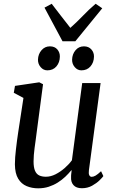

<svg xmlns="http://www.w3.org/2000/svg" viewBox="-20 -1014 628 1044"><path d="M187.5 10Q153.5 10 124.8 -2Q96 -14 78.8 -42.5Q61.5 -71 61 -120.5Q61 -138 62.5 -159Q64 -180 66.8 -203Q69.5 -226 72.5 -249.5Q75.5 -273 79 -295L107.5 -481.5L55 -509.5L61.5 -547L193.5 -566.5L214 -556L179 -291Q176.5 -269.5 173.5 -248.8Q170.5 -228 168 -208.8Q165.5 -189.5 164 -171.5Q162.5 -153.5 162.5 -136.5Q162.5 -103.5 170.5 -85.2Q178.5 -67 193.5 -60Q208.5 -53 229.5 -53Q255.5 -53 281.8 -66.2Q308 -79.5 331.5 -100Q355 -120.5 371 -142.5L427 -562.5H527L463.5 -88.5Q461 -70 465.5 -61.2Q470 -52.5 478.5 -52.5Q488 -52.5 499.8 -59.2Q511.5 -66 529.5 -83L542 -56.5Q537.5 -49.5 521.5 -33.8Q505.5 -18 480.8 -4.2Q456 9.5 425 9.5Q394.5 9.5 379.5 -7.5Q364.5 -24.5 366.5 -52.5Q366.5 -54.5 366.5 -58.5Q366.5 -62.5 367.2 -67.5Q368 -72.5 368.5 -77.8Q369 -83 369.5 -87.5L368 -88.5Q353.5 -70.5 335 -53Q316.5 -35.5 293.8 -21.2Q271 -7 244.8 1.5Q218.5 10 187.5 10ZM237.5 -631.5Q216 -631.5 201 -649Q186 -666.5 186.5 -690Q187.5 -720 205.8 -741Q224 -762 251.5 -762Q277.5 -762 291.8 -745.2Q306 -728.5 305.5 -706Q305 -674.5 286.8 -653Q268.5 -631.5 237.5 -631.5ZM422.5 -631.5Q401.5 -631.5 386.5 -649Q371.5 -666.5 372 -690Q373 -720 390.8 -741Q408.5 -762 436.5 -762Q462 -762 476.8 -745.2Q491.5 -728.5 491 -706Q490.5 -674.5 472 -653Q453.5 -631.5 422.5 -631.5ZM320 -789.5 222 -972.5 261 -993.5Q286 -961 311.2 -928.2Q336.5 -895.5 362.5 -862.5Q399.5 -895.5 430.8 -928.2Q462 -961 500 -993.5L536 -969L389.5 -789.5Z"/></svg>

Font: Merriweather Light 18pt
Style: Italic
Weight: 400
Italic angle: -7.8°
Version: Version 2.101